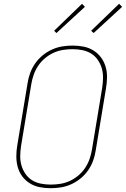

<svg xmlns="http://www.w3.org/2000/svg" viewBox="-20 -983 663 1011"><path d="M247 8Q217 8 189 2.5Q161 -3 137.5 -17.5Q114 -32 97.5 -54Q81 -76 73.5 -103Q66 -130 66 -159.5Q66 -189 71 -218L125 -544Q129 -571 138.5 -597.5Q148 -624 164.5 -648Q181 -672 204 -691Q227 -710 253.5 -722Q280 -734 307.5 -738.5Q335 -743 362 -743Q392 -743 420 -737.5Q448 -732 471.5 -717.5Q495 -703 511.5 -681Q528 -659 536 -632Q544 -605 543.5 -575.5Q543 -546 538 -517L484 -191Q480 -164 470.5 -137.5Q461 -111 444.5 -87Q428 -63 405 -44Q382 -25 355.5 -13Q329 -1 301.5 3.5Q274 8 247 8ZM247 -11Q272 -11 297.5 -15Q323 -19 347 -30Q371 -41 392 -58.5Q413 -76 428 -98.5Q443 -121 451.5 -145.5Q460 -170 464 -194L518 -520Q522 -546 522.5 -572.5Q523 -599 516 -623Q509 -647 495 -667.5Q481 -688 460 -701Q439 -714 413.5 -719Q388 -724 362 -724Q337 -724 311.5 -720Q286 -716 262 -705Q238 -694 217 -676.5Q196 -659 181 -636.5Q166 -614 157.5 -589.5Q149 -565 145 -541L91 -215Q87 -189 86.5 -162.5Q86 -136 93 -112Q100 -88 114 -67.5Q128 -47 149 -34Q170 -21 195.5 -16Q221 -11 247 -11ZM473 -809 460 -821 607 -963 623 -947ZM277 -809 265 -821 412 -963 427 -947Z"/></svg>

Font: Iosevka SS04 Th Ex Obl
Style: Regular
Weight: 100
Width: 7
Italic angle: -9°
Monospace: yes
Designer: Belleve Invis
Foundry: Belleve Invis
Version: Version 19.0.0; ttfautohint (v1.8.4)